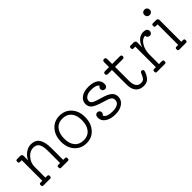

<svg xmlns="http://www.w3.org/2000/svg" viewBox="133 -1637 2575 2575"><g transform="rotate(-45 1420.5 -350.0)"><path d="M534 -55Q560 -55 560 -36V-19Q560 0 534 0H413Q387 0 387 -19V-36Q387 -55 413 -55H444V-275Q444 -374 419 -414.5Q394 -455 333 -455Q269 -455 217.5 -395Q166 -335 166 -261V-55H197Q223 -55 223 -36V-19Q223 0 197 0H76Q50 0 50 -19V-36Q50 -55 76 -55H107V-445H76Q50 -445 50 -464V-481Q50 -500 76 -500H135Q148 -500 157 -491Q166 -482 166 -469V-381Q189 -437 239 -473.5Q289 -510 343 -510Q425 -510 464 -453Q503 -396 503 -275V-55Z M654 -246Q654 -362 718.5 -436Q783 -510 886 -510Q989 -510 1053.5 -439Q1118 -368 1118 -254Q1118 -138 1053.5 -64Q989 10 886 10Q783 10 718.5 -61Q654 -132 654 -246ZM886 -45Q966 -45 1012 -101Q1058 -157 1058 -254Q1058 -349 1013 -402Q968 -455 886 -455Q806 -455 760 -399Q714 -343 714 -246Q714 -151 759 -98Q804 -45 886 -45Z M1626 -132Q1626 -70 1573 -30Q1520 10 1433 10Q1341 10 1286 -27.5Q1231 -65 1231 -126Q1231 -153 1243.5 -168Q1256 -183 1279 -183Q1297 -183 1309 -170.5Q1321 -158 1321 -140Q1321 -113 1298 -100Q1322 -45 1433 -45Q1497 -45 1531.5 -67.5Q1566 -90 1566 -128Q1566 -164 1540.5 -183Q1515 -202 1436 -224Q1324 -256 1283.5 -287.5Q1243 -319 1243 -374Q1243 -434 1295.5 -472Q1348 -510 1431 -510Q1520 -510 1568.5 -477.5Q1617 -445 1617 -385Q1617 -358 1604.5 -343Q1592 -328 1569 -328Q1551 -328 1539 -340.5Q1527 -353 1527 -371Q1527 -400 1552 -412Q1531 -455 1431 -455Q1374 -455 1338.5 -431.5Q1303 -408 1303 -370Q1303 -341 1333 -323Q1363 -305 1456 -279Q1549 -253 1587.5 -219.5Q1626 -186 1626 -132Z M2089 -158Q2101 -158 2110 -151.5Q2119 -145 2119 -135Q2119 -124 2112 -106Q2104 -85 2096.5 -70.5Q2089 -56 2072.5 -34.5Q2056 -13 2030.5 -1.5Q2005 10 1972 10Q1898 10 1858 -36.5Q1818 -83 1818 -170V-445H1743Q1712 -445 1712 -472V-474Q1712 -500 1743 -500H1818V-594Q1818 -625 1847 -625H1849Q1877 -625 1877 -594V-500H2021Q2052 -500 2052 -474V-472Q2052 -445 2021 -445H1877V-184Q1877 -45 1972 -45Q2009 -45 2026.5 -65Q2044 -85 2064 -134Q2074 -158 2089 -158Z M2475 -510Q2547 -510 2547 -455Q2547 -436 2534.5 -423Q2522 -410 2502 -410Q2482 -410 2469.5 -423Q2457 -436 2457 -455H2455Q2401 -455 2360.5 -390Q2320 -325 2320 -237V-55H2374Q2400 -55 2400 -36V-19Q2400 0 2374 0H2230Q2204 0 2204 -19V-36Q2204 -55 2230 -55H2261V-445H2230Q2204 -445 2204 -464V-481Q2204 -500 2230 -500H2289Q2302 -500 2311 -491Q2320 -482 2320 -469V-371Q2338 -435 2379.5 -472.5Q2421 -510 2475 -510Z M2734.5 -622.5Q2720 -608 2698 -608Q2676 -608 2661.5 -622.5Q2647 -637 2647 -659Q2647 -681 2661.5 -695.5Q2676 -710 2698 -710Q2720 -710 2734.5 -695.5Q2749 -681 2749 -659Q2749 -637 2734.5 -622.5ZM2653 0Q2627 0 2627 -19V-36Q2627 -55 2653 -55H2684V-445H2653Q2627 -445 2627 -464V-481Q2627 -500 2653 -500H2712Q2725 -500 2734 -491Q2743 -482 2743 -469V-55H2774Q2800 -55 2800 -36V-19Q2800 0 2774 0Z"/></g></svg>

Font: Solway Light
Style: Regular
Weight: 300
Designer: Mariya V. Pigoulevskaya
Foundry: The Northern Block Ltd.
Version: Version 1.000;hotconv 1.0.109;makeotfexe 2.5.65596